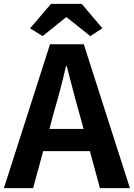

<svg xmlns="http://www.w3.org/2000/svg" viewBox="-24 -968 688 988"><path d="M315.4 -878.9 195.3 -782.2 130.9 -822.3 238.3 -948.2H396.5L502.9 -822.3L440.4 -782.2L319.3 -878.9ZM230.5 -304.7H406.2L383.8 -385.7Q371.1 -428.7 349.6 -512.2Q328.1 -595.7 319.3 -627.9H315.4Q290 -514.6 252 -385.7ZM490.2 0 438.5 -190.4H198.2L146.5 0H-3.9L233.4 -740.2H407.2L644.5 0Z"/></svg>

Font: Nasu
Style: Bold
Weight: 700
Designer: Ryoko NISHIZUKA (kana &amp; ideographs); Paul D. Hunt (Latin, Greek &amp; Cyrillic); Wenlong ZHANG (bopomofo); Sandoll C
Version: Version 2014.1215